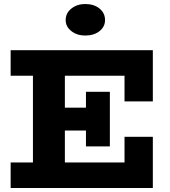

<svg xmlns="http://www.w3.org/2000/svg" viewBox="-20 -936 847 956"><path d="M33 0V-127H600V-255H741V0ZM144 -70V-605H303V-70ZM202 -286V-400H474V-286ZM408 -207V-479H527V-207ZM600 -431V-559H33V-686H741V-431ZM404 -759Q364 -759 335.5 -781Q307 -803 307 -836Q307 -871 335.5 -893.5Q364 -916 404 -916Q448 -916 475.5 -893.5Q503 -871 503 -836Q503 -803 475.5 -781Q448 -759 404 -759Z"/></svg>

Font: BioRhyme ExtraBold ExtraBold
Style: Regular
Weight: 800
Version: Version 1.600;gftools[0.9.33]